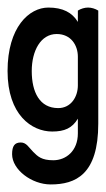

<svg xmlns="http://www.w3.org/2000/svg" viewBox="-20 -188 280 508"><path d="M0 0C0 116 64 160 118 160C151 160 171 151 186 126V165C186 211 155 236 121 236C90 236 80 226 68 214C56 202 50 189 35 189C19 189 12 198 12 220C12 261 64 300 114 300C180 300 240 274 240 139V-160C232 -165 222 -168 213 -168C204 -168 194 -165 186 -160V-130C171 -155 146 -168 108 -168C57 -168 0 -116 0 0ZM64 0C64 -54 88 -98 130 -98C168 -98 186 -68 186 -38V38C186 68 168 98 134 98C85 98 64 56 64 0Z"/></svg>

Font: Ekmelos
Style: Regular
Weight: 500
Designer: Thomas Richter (thomas-richter@aon.at)
Version: Version 2.58